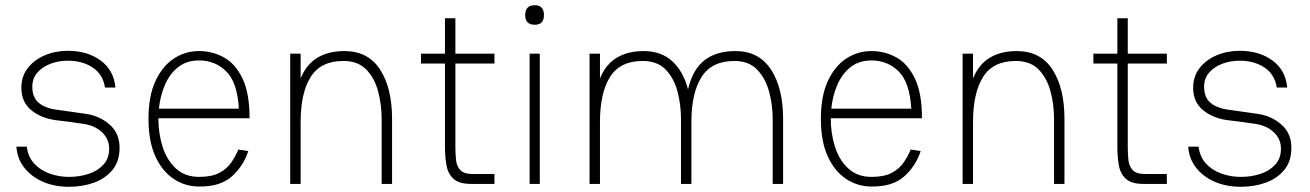

<svg xmlns="http://www.w3.org/2000/svg" viewBox="-20 -706 5027 737"><path d="M245 11Q190 11 145.5 -8Q101 -27 73.5 -62Q46 -97 43 -143H83Q87 -105 110.5 -79Q134 -53 169.5 -40Q205 -27 245 -27Q285 -27 320 -38.5Q355 -50 377 -74Q399 -98 399 -135Q399 -173 371 -199Q343 -225 297 -231Q271 -235 245 -238.5Q219 -242 192 -245Q136 -253 99 -284Q62 -315 62 -369Q62 -413 86.5 -444.5Q111 -476 151.5 -493.5Q192 -511 241 -511Q315 -511 366 -474Q417 -437 423 -370H383Q375 -421 335.5 -447Q296 -473 241 -473Q204 -473 173 -461Q142 -449 123 -427Q104 -405 104 -373Q104 -332 129 -311Q154 -290 203 -284Q222 -281 253 -277Q284 -273 309 -269Q361 -262 400 -228.5Q439 -195 439 -139Q439 -87 412 -54Q385 -21 341 -5Q297 11 245 11Z M895 -132 933 -126Q914 -68 869.5 -28.5Q825 11 744 10Q691 10 647 -19Q603 -48 576.5 -105.5Q550 -163 550 -250Q550 -337 576.5 -394.5Q603 -452 647 -481Q691 -510 744 -510Q795 -510 839 -486Q883 -462 910.5 -405.5Q938 -349 938 -252H588V-250Q588 -194 604 -143Q620 -92 655 -59.5Q690 -27 744 -27Q793 -27 822 -42.5Q851 -58 867.5 -82Q884 -106 895 -132ZM744 -474Q696 -474 663.5 -448Q631 -422 613 -380Q595 -338 590 -289H897Q891 -390 848.5 -432Q806 -474 744 -474Z M1094 0V-500H1134V-405Q1156 -459 1198.5 -484.5Q1241 -510 1302 -510Q1393 -510 1439 -439Q1485 -368 1485 -249V0H1445V-249Q1445 -304 1431.5 -355Q1418 -406 1386 -439Q1354 -472 1298 -472Q1211 -472 1172.5 -410.5Q1134 -349 1134 -238V0Z M1596 -500H1688V-636H1728V-500H1878V-462H1728V-143Q1728 -116 1730.5 -92Q1733 -68 1747 -53Q1761 -38 1796 -38H1878V0H1788Q1743 0 1721.5 -19Q1700 -38 1694 -70.5Q1688 -103 1688 -144V-462H1596Z M1996 -648Q1996 -686 2033 -686Q2068 -686 2068 -648Q2068 -611 2033 -611Q1996 -611 1996 -648ZM2013 -500H2052V0H2013Z M2243 0V-500H2283V-405Q2305 -459 2347.5 -484.5Q2390 -510 2451 -510Q2518 -510 2560.5 -471Q2603 -432 2621 -363Q2639 -440 2684.5 -475Q2730 -510 2803 -510Q2893 -510 2939.5 -439Q2986 -368 2986 -249V0H2946V-249Q2946 -304 2932 -355Q2918 -406 2886 -439Q2854 -472 2799 -472Q2712 -472 2673 -410.5Q2634 -349 2634 -238V0H2594V-249Q2594 -304 2580.5 -355Q2567 -406 2535 -439Q2503 -472 2447 -472Q2360 -472 2321.5 -410.5Q2283 -349 2283 -238V0Z M3476 -132 3514 -126Q3495 -68 3450.5 -28.5Q3406 11 3325 10Q3272 10 3228 -19Q3184 -48 3157.5 -105.5Q3131 -163 3131 -250Q3131 -337 3157.5 -394.5Q3184 -452 3228 -481Q3272 -510 3325 -510Q3376 -510 3420 -486Q3464 -462 3491.5 -405.5Q3519 -349 3519 -252H3169V-250Q3169 -194 3185 -143Q3201 -92 3236 -59.5Q3271 -27 3325 -27Q3374 -27 3403 -42.5Q3432 -58 3448.5 -82Q3465 -106 3476 -132ZM3325 -474Q3277 -474 3244.5 -448Q3212 -422 3194 -380Q3176 -338 3171 -289H3478Q3472 -390 3429.5 -432Q3387 -474 3325 -474Z M3675 0V-500H3715V-405Q3737 -459 3779.5 -484.5Q3822 -510 3883 -510Q3974 -510 4020 -439Q4066 -368 4066 -249V0H4026V-249Q4026 -304 4012.5 -355Q3999 -406 3967 -439Q3935 -472 3879 -472Q3792 -472 3753.5 -410.5Q3715 -349 3715 -238V0Z M4177 -500H4269V-636H4309V-500H4459V-462H4309V-143Q4309 -116 4311.5 -92Q4314 -68 4328 -53Q4342 -38 4377 -38H4459V0H4369Q4324 0 4302.5 -19Q4281 -38 4275 -70.5Q4269 -103 4269 -144V-462H4177Z M4743 11Q4688 11 4643.5 -8Q4599 -27 4571.5 -62Q4544 -97 4541 -143H4581Q4585 -105 4608.5 -79Q4632 -53 4667.5 -40Q4703 -27 4743 -27Q4783 -27 4818 -38.5Q4853 -50 4875 -74Q4897 -98 4897 -135Q4897 -173 4869 -199Q4841 -225 4795 -231Q4769 -235 4743 -238.5Q4717 -242 4690 -245Q4634 -253 4597 -284Q4560 -315 4560 -369Q4560 -413 4584.5 -444.5Q4609 -476 4649.5 -493.5Q4690 -511 4739 -511Q4813 -511 4864 -474Q4915 -437 4921 -370H4881Q4873 -421 4833.5 -447Q4794 -473 4739 -473Q4702 -473 4671 -461Q4640 -449 4621 -427Q4602 -405 4602 -373Q4602 -332 4627 -311Q4652 -290 4701 -284Q4720 -281 4751 -277Q4782 -273 4807 -269Q4859 -262 4898 -228.5Q4937 -195 4937 -139Q4937 -87 4910 -54Q4883 -21 4839 -5Q4795 11 4743 11Z"/></svg>

Font: Haskoy ExtraLight
Style: Regular
Weight: 200
Designer: Ertekin Erdin
Foundry: Ertekin Erdin
Version: Version 2.000; ttfautohint (v1.8.4.7-5d5b)